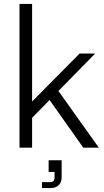

<svg xmlns="http://www.w3.org/2000/svg" viewBox="-20 -750 529 975"><path d="M112 -120 108 -199 384 -478H463ZM79 0V-730H143V0ZM403 0 212 -270 259 -313 482 0ZM193 205V175H235Q257 175 257 151V123H227V64H293V150Q293 169 285 181.5Q277 194 264.5 199.5Q252 205 236 205Z"/></svg>

Font: SUSE Light
Style: Regular
Weight: 300
Designer: Rene Bieder
Foundry: SUSE
Version: Version 1.000